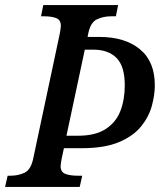

<svg xmlns="http://www.w3.org/2000/svg" viewBox="-40 -734 631 754"><path d="M-20 0 -10 -44H2Q32 -44 57 -56Q82 -68 91 -114L195 -603Q196 -610 197.5 -618.5Q199 -627 199 -632Q199 -656 180.5 -663Q162 -670 133 -670H121L130 -714H424L415 -670H396Q366 -670 340.5 -658Q315 -646 306 -600L304 -589H350Q450 -589 509 -541Q568 -493 568 -399Q568 -362 556.5 -319Q545 -276 514.5 -238Q484 -200 427.5 -176Q371 -152 280 -152H211L202 -110Q201 -104 199.5 -95Q198 -86 198 -82Q198 -58 217 -51Q236 -44 265 -44H283L273 0ZM267 -201Q334 -201 374.5 -227Q415 -253 432.5 -297.5Q450 -342 450 -399Q450 -474 417.5 -506.5Q385 -539 327 -539H293L221 -201Z"/></svg>

Font: Noto Serif SemiCondensed Medium
Style: Italic
Weight: 500
Width: 4
Italic angle: -12°
Designer: Monotype Design Team
Foundry: Monotype Imaging Inc.
Version: Version 2.013